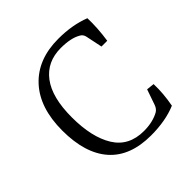

<svg xmlns="http://www.w3.org/2000/svg" viewBox="-159 -702 838 838"><g transform="rotate(-45 260.0 -283.5)"><path d="M308.1 8.8Q179.7 8.8 114.3 -65.4Q48.8 -139.6 48.8 -280.3Q48.8 -420.9 120.8 -498.5Q192.9 -576.2 319.8 -576.2Q405.8 -576.2 473.1 -549.8Q475.1 -487.8 464.8 -418.9H429.2L413.1 -496.1Q409.2 -513.2 395 -520Q360.8 -540 298.8 -540Q213.9 -540 166.5 -477.5Q119.1 -415 119.1 -292Q119.1 -168.9 163.1 -97.9Q207 -26.9 299.8 -26.9Q355 -26.9 394 -48.8Q407.2 -57.6 413.1 -74.2L438 -146L474.1 -142.1Q476.1 -83 463.9 -19Q397.9 8.8 308.1 8.8Z"/></g></svg>

Font: Yrsa-Light
Style: Regular
Weight: 300
Designer: Anna Giedrys (Yrsa+Rasa design), David Brezina (Yrsa art-direction, Rasa art-direction, design)
Foundry: Rosetta Type Foundry
Version: Version 1.001;PS 1.1;hotconv 1.0.88;makeotf.lib2.5.647800